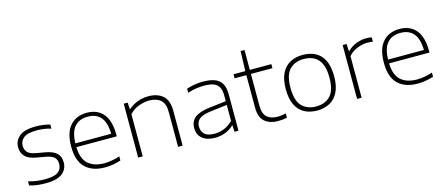

<svg xmlns="http://www.w3.org/2000/svg" viewBox="-50 -1296 4302 1860"><g transform="rotate(-15 2101.0 -365.5)"><path d="M234.5 9Q189 9 149.5 4Q110 -1 71.5 -13V-54Q118 -40.5 156.8 -35.5Q195.5 -30.5 237 -30.5Q330 -30.5 368.5 -59.2Q407 -88 407 -139Q407 -181 383.5 -204.8Q360 -228.5 296 -240L211 -255Q131.5 -269 97.8 -305Q64 -341 64 -398Q64 -462.5 115 -505.5Q166 -548.5 281.5 -548.5Q354.5 -548.5 422.5 -529.5V-488.5Q383 -500 350.5 -504.5Q318 -509 282 -509Q185.5 -509 148 -478Q110.5 -447 110.5 -399.5Q110.5 -363 132 -336.2Q153.5 -309.5 217 -298L302 -283Q382.5 -269 418 -235.5Q453.5 -202 453.5 -143Q453.5 -73.5 400.5 -32.2Q347.5 9 234.5 9Z M829 9Q703 9 632.8 -58.5Q562.5 -126 562.5 -270Q562.5 -409 624 -478.8Q685.5 -548.5 792 -548.5Q898.5 -548.5 956.8 -478.5Q1015 -408.5 1015 -269.5V-252.5H610Q613 -135.5 671.2 -83.5Q729.5 -31.5 833 -31.5Q870 -31.5 908.2 -38.5Q946.5 -45.5 988 -58.5V-17Q905 9 829 9ZM791.5 -509.5Q707 -509.5 659.8 -457Q612.5 -404.5 610 -290.5H969.5Q967 -403.5 921.5 -456.5Q876 -509.5 791.5 -509.5Z M1162 0V-540.5H1201.5L1205 -474.5H1209.5Q1251 -511 1303.2 -529.8Q1355.5 -548.5 1411.5 -548.5Q1500 -548.5 1554 -502.2Q1608 -456 1608 -347.5V0H1562.5V-347.5Q1562.5 -435 1521 -470.8Q1479.5 -506.5 1407.5 -506.5Q1359.5 -506.5 1304.8 -487.5Q1250 -468.5 1207.5 -422.5V0Z M1934.5 8Q1851 8 1805.5 -30.2Q1760 -68.5 1760 -135.5Q1760 -202 1806.5 -239.2Q1853 -276.5 1959.5 -289L2123 -308V-364.5Q2123 -422 2103.8 -453Q2084.5 -484 2047.5 -496Q2010.5 -508 1957.5 -508Q1922.5 -508 1879.5 -502Q1836.5 -496 1792.5 -480.5V-521.5Q1828.5 -535 1873 -541.8Q1917.5 -548.5 1959 -548.5Q2025.5 -548.5 2072.2 -531.8Q2119 -515 2143.5 -474.8Q2168 -434.5 2168 -364.5V0H2128.5L2125 -65.5H2120.5Q2090 -33 2040 -12.5Q1990 8 1934.5 8ZM1808 -138Q1808 -88.5 1839.5 -60Q1871 -31.5 1938.5 -31.5Q1990 -31.5 2037.5 -51.5Q2085 -71.5 2123 -111.5V-270.5L1960 -251Q1877 -241 1842.5 -213.8Q1808 -186.5 1808 -138Z M2565.5 9Q2478 9 2429.5 -35.2Q2381 -79.5 2381 -173.5V-500H2263V-540.5H2381L2387.5 -740H2426.5V-540.5H2642.5V-500H2426.5V-181.5Q2426.5 -101 2464.2 -66.8Q2502 -32.5 2571.5 -32.5Q2606.5 -32.5 2654 -43V-1Q2628.5 5 2608.5 7Q2588.5 9 2565.5 9Z M2957 9Q2884.5 9 2830 -20Q2775.5 -49 2745 -110.8Q2714.5 -172.5 2714.5 -270.5Q2714.5 -366.5 2745.2 -428Q2776 -489.5 2830.5 -519Q2885 -548.5 2957 -548.5Q3030.5 -548.5 3085 -519.8Q3139.5 -491 3169.8 -429.5Q3200 -368 3200 -270.5Q3200 -174 3169.2 -112.2Q3138.5 -50.5 3083.8 -20.8Q3029 9 2957 9ZM2957 -32Q3046.5 -32 3099.5 -86.5Q3152.5 -141 3152.5 -269.5Q3152.5 -356 3128.5 -408.2Q3104.5 -460.5 3060.5 -484Q3016.5 -507.5 2957 -507.5Q2868 -507.5 2815 -453.5Q2762 -399.5 2762 -271Q2762 -141.5 2815 -86.8Q2868 -32 2957 -32Z M3357.5 0V-540.5H3397L3400.5 -467.5H3405Q3439 -503.5 3490.2 -524.2Q3541.5 -545 3592.5 -545Q3608.5 -545 3621.2 -544Q3634 -543 3649 -540V-496Q3635.5 -498.5 3621.5 -499.5Q3607.5 -500.5 3592 -500.5Q3563 -500.5 3528.5 -491.8Q3494 -483 3461 -464.5Q3428 -446 3403 -416V0Z M3965 9Q3839 9 3768.8 -58.5Q3698.5 -126 3698.5 -270Q3698.5 -409 3760 -478.8Q3821.5 -548.5 3928 -548.5Q4034.5 -548.5 4092.8 -478.5Q4151 -408.5 4151 -269.5V-252.5H3746Q3749 -135.5 3807.2 -83.5Q3865.5 -31.5 3969 -31.5Q4006 -31.5 4044.2 -38.5Q4082.5 -45.5 4124 -58.5V-17Q4041 9 3965 9ZM3927.5 -509.5Q3843 -509.5 3795.8 -457Q3748.5 -404.5 3746 -290.5H4105.5Q4103 -403.5 4057.5 -456.5Q4012 -509.5 3927.5 -509.5Z"/></g></svg>

Font: Encode Sans Expanded ExtraLight
Style: Regular
Weight: 200
Width: 7
Designer: Multiple Designers
Foundry: Impallari Type
Version: Version 3.000; ttfautohint (v1.8.3) -l 8 -r 50 -G 200 -x 14 